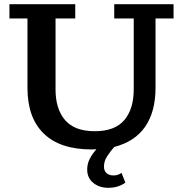

<svg xmlns="http://www.w3.org/2000/svg" viewBox="-20 -702 873 916"><path d="M417 11Q267 11 189 -64.5Q111 -140 111 -283V-614H25V-682H339V-614H245V-275Q245 -182 290.5 -129Q336 -76 432 -76Q528 -76 573 -129Q618 -182 618 -275V-614H525V-682H808V-614H722V-283Q722 -169 672.5 -97.5Q623 -26 525 -1Q505 22 490.5 44.5Q476 67 476 93Q476 113 488.5 124Q501 135 521 135Q533 135 541.5 132Q550 129 560 123L578 169Q566 179 545 186.5Q524 194 496 194Q454 194 425 170.5Q396 147 396 107Q396 79 408.5 55Q421 31 440 10Q429 11 417 11Z"/></svg>

Font: Montagu Slab 16pt Medium
Style: Regular
Weight: 500
Designer: Florian Karsten
Foundry: Florian Karsten
Version: Version 1.000; ttfautohint (v1.8.3)